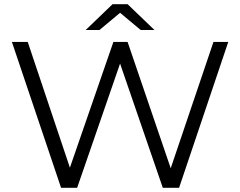

<svg xmlns="http://www.w3.org/2000/svg" viewBox="-20 -901 1151 921"><path d="M273 0 37 -700H113L334 -41H296L524 -700H592L817 -41H781L1004 -700H1075L839 0H761L546 -625H566L350 0ZM391 -757 520 -881H592L721 -757H655L528 -863H584L457 -757Z"/></svg>

Font: MOST Montserrat
Style: Regular
Weight: 400
Designer: Julieta Ulanovsky
Foundry: Julieta Ulanovsky
Version: Version 8.000;March 11, 2024;FontCreator 15.0.0.2926 64-bit